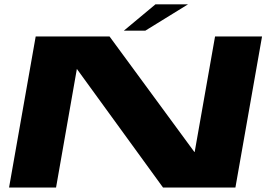

<svg xmlns="http://www.w3.org/2000/svg" viewBox="-20 -838 1232 858"><path d="M20.5 0H230.5L323.5 -530L708.5 0H1032L1151 -675H941L850 -159H848.5L469.5 -675H139.5ZM533.5 -701H629.5L820 -818.5H674.5Z"/></svg>

Font: Anybody ExtraExpanded
Style: Bold Italic
Weight: 700
Width: 8
Italic angle: -10°
Version: Version 1.113;gftools[0.9.25]